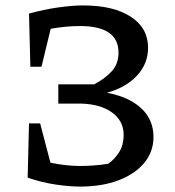

<svg xmlns="http://www.w3.org/2000/svg" viewBox="-20 -679 644 708"><path d="M82 -24 87 -224H128L166 -79Q224 -67 275 -67Q301 -67 327 -69Q353 -71 379 -75Q404 -93 420 -119Q436 -145 436 -181Q436 -233 393.5 -264Q351 -295 279 -297H195V-368H327Q366 -388 391.5 -415.5Q417 -443 417 -485Q417 -583 275 -583Q225 -583 167 -573L133 -433H92L87 -629Q142 -644 194 -651.5Q246 -659 287 -659Q398 -659 462 -617.5Q526 -576 526 -503Q526 -444 485 -400Q444 -356 374 -337Q455 -322 500.5 -280Q546 -238 546 -174Q546 -120 512.5 -79Q479 -38 418 -14.5Q357 9 275 9Q236 9 185 1.5Q134 -6 82 -24Z"/></svg>

Font: Piazzolla Medium
Style: Regular
Weight: 500
Designer: Juan Pablo del Peral
Foundry: Huerta Tipografica
Version: Version 1.330